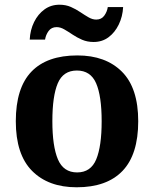

<svg xmlns="http://www.w3.org/2000/svg" viewBox="-20 -784 653 814"><path d="M305 10Q185 10 116 -59.5Q47 -129 47 -270Q47 -411 113 -480Q179 -549 308 -549Q428 -549 497 -480Q566 -411 566 -270Q566 -129 499.5 -59.5Q433 10 305 10ZM307 -53Q365 -53 388 -108.5Q411 -164 411 -270Q411 -377 387.5 -431Q364 -485 306 -485Q248 -485 225 -431Q202 -377 202 -270Q202 -164 225.5 -108.5Q249 -53 307 -53ZM377 -606Q350 -606 328 -615.5Q306 -625 287.5 -637.5Q269 -650 252.5 -659.5Q236 -669 220 -669Q198 -669 186 -652.5Q174 -636 171 -616H106Q108 -657 124.5 -690.5Q141 -724 168.5 -744Q196 -764 232 -764Q259 -764 280.5 -754.5Q302 -745 320.5 -732.5Q339 -720 355.5 -710.5Q372 -701 388 -701Q410 -701 422 -717.5Q434 -734 437 -754H502Q500 -714 483.5 -680Q467 -646 440 -626Q413 -606 377 -606Z"/></svg>

Font: NotoSerif-Bold
Style: Regular
Weight: 700
Designer: Monotype Design Team
Foundry: Monotype Imaging Inc.
Version: Version 2.007; ttfautohint (v1.8) -l 8 -r 50 -G 200 -x 14 -D